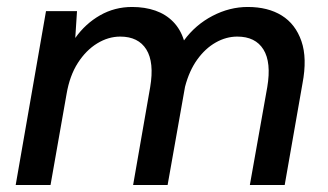

<svg xmlns="http://www.w3.org/2000/svg" viewBox="-20 -531 940 551"><path d="M25 0 112 -499H201L196 -422Q225 -463 267 -487Q309 -511 359 -511Q396 -511 426 -500.5Q456 -490 477 -468.5Q498 -447 508 -415Q541 -460 590 -485.5Q639 -511 691 -511Q749 -511 788.5 -486.5Q828 -462 845 -413Q862 -364 848 -291L797 0H697L747 -281Q759 -352 736 -389Q713 -426 661 -426Q629 -426 599 -409Q569 -392 546 -360Q523 -328 511 -282L461 0H362L411 -281Q423 -352 400 -389Q377 -426 325 -426Q291 -426 259 -406.5Q227 -387 203.5 -350.5Q180 -314 171 -261L125 0Z"/></svg>

Font: DM Sans 20pt Medium
Style: Italic
Weight: 500
Italic angle: -10°
Version: Version 4.004;gftools[0.9.30]